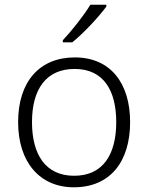

<svg xmlns="http://www.w3.org/2000/svg" viewBox="-20 -786 630 816"><path d="M432 -758V-766H364C338 -722 284 -654 247 -615V-606H287C337 -646 402 -717 432 -758ZM533 -267C533 -432 450 -542 298 -542C148 -542 57 -439 57 -267C57 -99 147 10 294 10C449 10 533 -100 533 -267ZM116 -267C116 -408 177 -493 297 -493C422 -493 474 -399 474 -267C474 -131 419 -39 295 -39C173 -39 116 -130 116 -267Z"/></svg>

Font: Noto Sans Sinhala UI Light
Style: Regular
Weight: 300
Designer: Jelle Bosma - Monotype Design Team
Foundry: Monotype Imaging Inc.
Version: Version 2.006